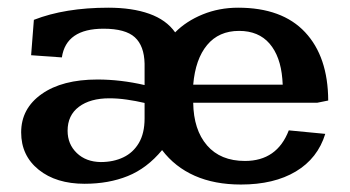

<svg xmlns="http://www.w3.org/2000/svg" viewBox="-20 -475 927 509"><path d="M618.7 14.2Q548.8 14.2 496.3 -9Q443.8 -32.2 409.7 -77.1Q369.6 -28.8 318.8 -8.3Q268.1 12.2 204.1 12.2Q128.9 12.2 82.5 -25.1Q36.1 -62.5 36.1 -124Q36.1 -187.5 90.6 -225.8Q145 -264.2 238.3 -264.2Q299.8 -264.2 363.3 -249.5Q363.3 -251.5 363.3 -259.8Q363.3 -268.1 363.3 -278.1Q363.3 -288.1 363.3 -296.4Q363.3 -304.7 363.3 -306.2Q362.3 -353.5 337.4 -376.2Q312.5 -398.9 254.4 -398.9Q155.3 -398.9 144 -322.8L62.5 -328.6L69.8 -422.4Q152.3 -454.6 267.1 -454.6Q330.6 -454.6 375.7 -438.5Q420.9 -422.4 444.3 -389.2Q473.6 -418.9 517.3 -436.8Q561 -454.6 611.3 -454.6Q728 -454.6 788.8 -389.6Q849.6 -324.7 850.1 -208.5L820.8 -202.6H492.2Q493.2 -130.9 528.8 -89.6Q564.5 -48.3 629.4 -48.3Q714.4 -48.3 745.6 -129.4L842.3 -120.1Q822.3 -55.2 764.4 -20.5Q706.5 14.2 618.7 14.2ZM247.1 -45.4Q280.8 -45.4 306.9 -57.9Q333 -70.3 348.1 -95.9Q363.3 -121.6 363.3 -161.1V-202.1Q340.3 -207.5 316.4 -210.9Q292.5 -214.4 270 -214.4Q219.2 -214.4 189.2 -191.9Q159.2 -169.4 159.2 -128.4Q159.2 -92.8 183.6 -69.3Q208 -45.9 247.1 -45.4ZM492.2 -250.5H729.5Q729 -253.9 729 -257.8Q729 -261.7 728.5 -265.6Q723.6 -325.7 694.6 -359.4Q665.5 -393.1 613.8 -393.1Q560.1 -393.1 529.1 -355.7Q498 -318.4 492.2 -250.5Z"/></svg>

Font: Kameron SemiBold
Style: Regular
Weight: 600
Designer: Vernon Adams
Foundry: Vernon Adams
Version: Version 1.100